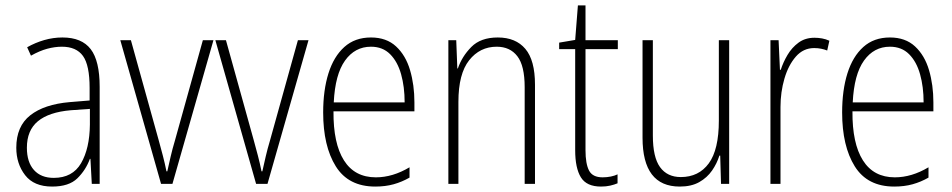

<svg xmlns="http://www.w3.org/2000/svg" viewBox="-20 -677 3506 707"><path d="M210 -539Q281 -539 314 -496Q347 -453 347 -357V0H318L313 -92H311Q296 -51 265 -20.5Q234 10 172 10Q105 10 72.5 -32Q40 -74 40 -133Q40 -212 91.5 -252.5Q143 -293 237 -301L310 -307V-353Q310 -437 285.5 -471Q261 -505 208 -505Q182 -505 154 -497.5Q126 -490 94 -472L80 -503Q110 -520 143 -529.5Q176 -539 210 -539ZM240 -271Q160 -264 119.5 -230.5Q79 -197 79 -133Q79 -80 105 -51Q131 -22 178 -22Q247 -22 278.5 -76Q310 -130 311 -218V-276Z M573 0 423 -529H462L564 -162Q572 -133 579.5 -104.5Q587 -76 593 -46H596Q602 -73 608.5 -101Q615 -129 624 -159L727 -529H766L615 0Z M923 0 773 -529H812L914 -162Q922 -133 929.5 -104.5Q937 -76 943 -46H946Q952 -73 958.5 -101Q965 -129 974 -159L1077 -529H1116L965 0Z M1346 -539Q1403 -539 1438.5 -506Q1474 -473 1490 -418.5Q1506 -364 1506 -300V-267H1208Q1207 -149 1246.5 -86.5Q1286 -24 1364 -24Q1426 -24 1488 -61V-23Q1460 -7 1429.5 1.5Q1399 10 1362 10Q1263 10 1216.5 -64.5Q1170 -139 1170 -263Q1170 -345 1189.5 -407Q1209 -469 1248 -504Q1287 -539 1346 -539ZM1346 -505Q1287 -505 1250.5 -454Q1214 -403 1209 -300H1470Q1470 -357 1457 -403.5Q1444 -450 1416.5 -477.5Q1389 -505 1346 -505Z M1813 -539Q1879 -539 1914.5 -497Q1950 -455 1950 -365V0H1912V-356Q1912 -435 1885 -470Q1858 -505 1809 -505Q1747 -505 1707.5 -455Q1668 -405 1668 -302V0H1631V-529H1660L1664 -425H1666Q1681 -469 1715.5 -504Q1750 -539 1813 -539Z M2199 -24Q2215 -24 2229.5 -27Q2244 -30 2254 -35V-2Q2242 3 2227 6.5Q2212 10 2193 10Q2140 10 2119 -24Q2098 -58 2098 -124V-496H2039V-520L2098 -530L2108 -657H2136V-529H2255V-496H2136V-124Q2136 -74 2149 -49Q2162 -24 2199 -24Z M2665 -529V0H2635L2632 -104H2629Q2620 -75 2602 -49Q2584 -23 2555 -6.5Q2526 10 2483 10Q2346 10 2346 -170V-529H2384V-178Q2384 -98 2410.5 -61.5Q2437 -25 2487 -25Q2553 -25 2590 -75.5Q2627 -126 2627 -233V-529Z M2979 -538Q2993 -538 3007 -535.5Q3021 -533 3034 -527L3026 -491Q3016 -495 3004 -497.5Q2992 -500 2978 -500Q2938 -500 2910.5 -468.5Q2883 -437 2868.5 -387.5Q2854 -338 2854 -283V0H2817V-529H2847L2852 -420H2855Q2864 -448 2880 -475Q2896 -502 2920.5 -520Q2945 -538 2979 -538Z M3257 -539Q3314 -539 3349.5 -506Q3385 -473 3401 -418.5Q3417 -364 3417 -300V-267H3119Q3118 -149 3157.5 -86.5Q3197 -24 3275 -24Q3337 -24 3399 -61V-23Q3371 -7 3340.5 1.5Q3310 10 3273 10Q3174 10 3127.5 -64.5Q3081 -139 3081 -263Q3081 -345 3100.5 -407Q3120 -469 3159 -504Q3198 -539 3257 -539ZM3257 -505Q3198 -505 3161.5 -454Q3125 -403 3120 -300H3381Q3381 -357 3368 -403.5Q3355 -450 3327.5 -477.5Q3300 -505 3257 -505Z"/></svg>

Font: Noto Sans Kannada Condensed ExtraLight
Style: Regular
Weight: 200
Width: 3
Designer: Jelle Bosma - Monotype Design Team
Foundry: Monotype Imaging Inc.
Version: Version 2.005; ttfautohint (v1.8.4.7-5d5b)